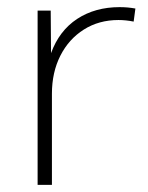

<svg xmlns="http://www.w3.org/2000/svg" viewBox="-20 -518 416 538"><path d="M125.5 0H85.4V-488.3H122.1L123 -369.1Q146 -432.1 196.3 -465.1Q246.6 -498 314.9 -498Q326.2 -498 337.2 -497.1Q348.1 -496.1 359.4 -494.1L354.5 -457.5Q332.5 -461.9 312 -461.9Q257.3 -461.9 215.1 -435.3Q172.9 -408.7 149.2 -362.1Q125.5 -315.4 125.5 -255.4Z"/></svg>

Font: Kumbh Sans ExtraLight
Style: Regular
Weight: 250
Version: Version 1.005